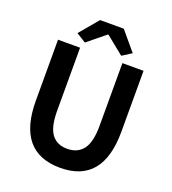

<svg xmlns="http://www.w3.org/2000/svg" viewBox="-168 -1073 1083 1211"><g transform="rotate(20 374.0 -467.0)"><path d="M375 14Q87 14 87 -333V-741H235V-320Q235 -209 271 -161.5Q307 -114 376 -114Q445 -114 482 -162Q519 -210 519 -320V-741H661V-333Q661 14 375 14ZM252 -782 188 -822 294 -948H453L559 -822L496 -782L376 -879H371Z"/></g></svg>

Font: Swei Fan Sans CJK TC
Style: Bold
Weight: 700
Version: Version 2.130